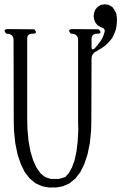

<svg xmlns="http://www.w3.org/2000/svg" viewBox="-20 -889 563 892"><path d="M432.6 -772.5 421.9 -786.1 417 -799.8 415 -814.5 417 -829.1 421.9 -842.8 432.6 -856.4 448.2 -866.2 466.8 -869.1 485.4 -866.2 502 -856.4 511.7 -842.8 520.5 -825.2 523.4 -800.8 522.5 -776.4 518.6 -752.9 510.7 -731.4 501 -711.9 486.3 -694.3 469.7 -677.7 450.2 -664.1 428.7 -651.4Q405.3 -640.6 405.3 -615.2L404.3 -323.2L403.3 -283.2L397.5 -224.6L386.7 -171.9L372.1 -127.9L353.5 -89.8L330.1 -59.6L302.7 -37.1L271.5 -23.4L238.3 -17.6L224.6 -18.6L210 -17.6L176.8 -23.4L145.5 -37.1L118.2 -59.6L94.7 -89.8L76.2 -127.9L61.5 -171.9L50.8 -224.6L44.9 -283.2L43.9 -323.2L43 -703.1Q43 -732.4 9.8 -732.4Q-10.7 -753.9 18.6 -753.9L138.7 -752.9Q159.2 -732.4 129.9 -732.4Q106.4 -732.4 106.4 -709V-335.9L107.4 -291L112.3 -236.3L121.1 -186.5L133.8 -144.5L149.4 -110.4L168 -84L189.5 -66.4L216.8 -57.6H252.9L283.2 -66.4L299.8 -85L314.5 -111.3L326.2 -143.6L335 -183.6L340.8 -230.5L343.8 -285.2L342.8 -323.2V-703.1Q342.8 -732.4 309.6 -732.4Q289.1 -753.9 318.4 -753.9L438.5 -752.9Q459 -732.4 430.7 -732.4Q405.3 -732.4 405.3 -707V-670.9Q405.3 -652.3 419.9 -664.1L434.6 -681.6L447.3 -698.2L457 -714.8L462.9 -730.5L466.8 -745.1Q466.8 -758.8 448.2 -762.7Z"/></svg>

Font: B2 Hana
Style: Regular
Weight: 500
Version: 2020-08-05; (max)